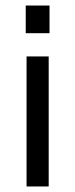

<svg xmlns="http://www.w3.org/2000/svg" viewBox="-20 -674 272 694"><path d="M73 -654H159V-554H73ZM76 -470H156V0H76Z"/></svg>

Font: Athiti Medium
Style: Regular
Weight: 500
Designer: CadsonDemak Team
Foundry: CadsonDemak
Version: Version 1.032